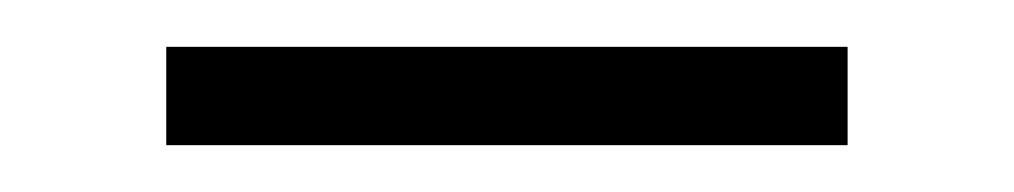

<svg xmlns="http://www.w3.org/2000/svg" viewBox="-20 -701 433 82"><path d="M342 -681V-639H51V-681Z"/></svg>

Font: Metropolitano Light
Style: Regular
Weight: 300
Designer: Fonts by Alex Slobzheninov & Chris M. Simpson / Changes by Cristiano Sobral
Foundry: Fonts by Alex Slobzheninov & Chris M. Simpson / Changes by Cristiano Sobral
Version: Version 1.00;August 30, 2020;FontCreator 13.0.0.2681 64-bit